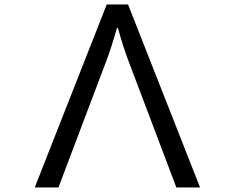

<svg xmlns="http://www.w3.org/2000/svg" viewBox="-20 -805 1040 850"><path d="M452.6 -785.2H546.9L865.7 24.9H760.7L548.8 -535.2Q525.4 -595.7 502 -681.2H497.6Q473.6 -595.7 450.7 -535.2L238.8 24.9H133.8Z"/></svg>

Font: BIZ UDPGothic
Style: Regular
Weight: 400
Designer: TypeBank Co., Ltd.
Foundry: Morisawa Inc.
Version: Version 1.051